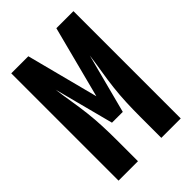

<svg xmlns="http://www.w3.org/2000/svg" viewBox="-215 -832 930 930"><g transform="rotate(-45 250.0 -367.5)"><path d="M37 0V-735H154L250 -365L346 -735H463V0H330V-147Q330 -195 332 -242.5Q334 -290 339.5 -337.5Q345 -385 353 -432.5Q361 -480 367 -527L287 -221H213L133 -527Q139 -480 147 -432.5Q155 -385 160.5 -337.5Q166 -290 168 -242.5Q170 -195 170 -147V0Z"/></g></svg>

Font: Iosevka SS04 Heavy
Style: Regular
Weight: 900
Monospace: yes
Designer: Belleve Invis
Foundry: Belleve Invis
Version: Version 19.0.0; ttfautohint (v1.8.4)